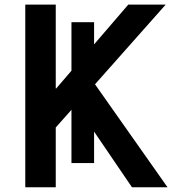

<svg xmlns="http://www.w3.org/2000/svg" viewBox="-20 -792 728 812"><path d="M86.9 0V-772.5H215.8V-418H217.8L522.5 -772.5H680.7L381.8 -435.5L688.5 0H538.1L300.8 -348.6L215.8 -252.9V0ZM282.2 -102.5V-698.2H377.9V-102.5Z"/></svg>

Font: Gothic A1
Style: Bold
Weight: 700
Version: Version 2.50